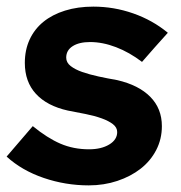

<svg xmlns="http://www.w3.org/2000/svg" viewBox="-36 -549 547 580"><path d="M-16 -76Q4 -99 23.5 -122Q43 -145 63 -168Q107 -132 146.5 -115Q186 -98 233 -98Q270 -98 294 -112.5Q318 -127 318 -150Q318 -164 305 -174Q292 -184 271 -191.5Q250 -199 223 -204.5Q196 -210 169 -215Q106 -229 72.5 -265.5Q39 -302 39 -359Q39 -398 53.5 -429.5Q68 -461 95 -483Q122 -505 160.5 -517Q199 -529 246 -529Q308 -529 366.5 -508.5Q425 -488 471 -450Q451 -428 432 -406.5Q413 -385 393 -362Q355 -391 314.5 -406.5Q274 -422 236 -422Q203 -422 183.5 -409.5Q164 -397 164 -375Q164 -360 177.5 -349.5Q191 -339 212.5 -331.5Q234 -324 261.5 -318Q289 -312 318 -307Q383 -292 418 -256.5Q453 -221 453 -168Q453 -129 436 -96Q419 -63 389 -39.5Q359 -16 318.5 -2.5Q278 11 232 11Q162 11 96 -11.5Q30 -34 -16 -76Z"/></svg>

Font: Rosa Sans
Style: Bold Italic
Weight: 700
Italic angle: -12°
Designer: Pentagram / MCKL
Foundry: Pentagram / MCKL
Version: Version 1.005;September 16, 2019;FontCreator 11.5.0.2425 64-